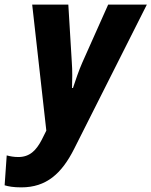

<svg xmlns="http://www.w3.org/2000/svg" viewBox="-87 -569 654 829"><path d="M5 240C113 240 179 181 233 74L547 -549H380L268 -298C253 -264 239 -222 228 -189H224C225 -223 226 -264 223 -301L208 -549H52L113 -5L93 35C69 81 41 109 -8 109C-27 109 -43 106 -58 102L-67 231C-51 236 -29 240 5 240Z"/></svg>

Font: Noto Sans SemiCondensed ExtraBold
Style: Italic
Weight: 800
Width: 4
Italic angle: -12°
Designer: Monotype Design Team
Foundry: Monotype Imaging Inc.
Version: Version 2.013